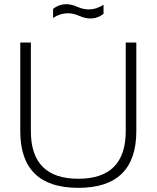

<svg xmlns="http://www.w3.org/2000/svg" viewBox="-20 -904 758 929"><path d="M78.1 -269.5V-698.2H129.4V-269.5Q129.4 -39.1 358.9 -39.1Q588.4 -39.1 588.4 -269.5V-698.2H639.6V-269.5Q639.6 4.9 358.9 4.9Q78.1 4.9 78.1 -269.5ZM236.8 -861.3Q266.1 -883.8 300.3 -883.8Q325.7 -883.8 354 -871.1Q382.3 -858.4 409.7 -858.4Q446.3 -858.4 481 -880.9V-836.9Q451.7 -814.5 417.5 -814.5Q392.1 -814.5 363.8 -827.1Q335.4 -839.8 308.1 -839.8Q271.5 -839.8 236.8 -817.4Z"/></svg>

Font: Voltera Light
Style: Light
Weight: 300
Designer: Bernd Montag
Version: Version 1.301